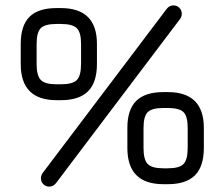

<svg xmlns="http://www.w3.org/2000/svg" viewBox="-20 -684 833 713"><path d="M163 9Q150 9 141 0Q132 -9 132 -22Q132 -31 138 -41L599 -651Q609 -664 624 -664Q637 -664 646 -655Q655 -646 655 -633Q655 -622 649 -614L188 -4Q178 9 163 9ZM190 -312Q57 -312 57 -446V-521Q57 -589 89.5 -621.5Q122 -654 190 -654H206Q340 -654 340 -521V-447Q340 -378 307 -345Q274 -312 206 -312ZM116 -446Q116 -403 131.5 -387Q147 -371 190 -371H206Q250 -371 265.5 -387Q281 -403 281 -447V-521Q281 -564 265 -579.5Q249 -595 206 -595H190Q147 -595 131.5 -579.5Q116 -564 116 -521ZM587 0Q453 0 453 -134V-209Q453 -277 486 -309.5Q519 -342 587 -342H603Q737 -342 737 -209V-135Q737 -66 704 -33Q671 0 603 0ZM513 -134Q513 -91 528.5 -75Q544 -59 587 -59H603Q646 -59 661.5 -75Q677 -91 677 -135V-209Q677 -252 661.5 -267.5Q646 -283 603 -283H587Q544 -283 528.5 -267.5Q513 -252 513 -209Z"/></svg>

Font: Jura Medium
Style: Regular
Weight: 500
Designer: Daniel Johnson, Alexei Vanyashin
Foundry: Daniel Johnson
Version: Version 5.103